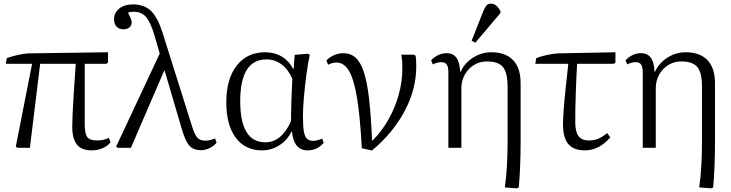

<svg xmlns="http://www.w3.org/2000/svg" viewBox="-20 -806 3987 1047"><path d="M480 14Q425 14 399.5 -17.5Q374 -49 374 -115Q374 -143 376 -186Q378 -229 382 -295Q386 -361 393 -458H199L143 0H76L66 -6L155 -458H12L17 -489Q33 -495 56 -501Q79 -507 101.5 -511Q124 -515 140 -515L569 -521V-464L559 -458H442Q442 -372 442 -288.5Q442 -205 442 -131Q442 -77 456 -58.5Q470 -40 511 -40Q543 -40 574 -54L583 -30Q566 -9 538.5 2.5Q511 14 480 14Z M1153 -51 1161 -28Q1147 -10 1123.5 1.5Q1100 13 1077 13Q1049 13 1030.5 3Q1012 -7 998 -33Q984 -59 970 -107L878 -420H875L694 0H622L613 -6L851 -514L822 -614Q801 -685 776 -713.5Q751 -742 710 -742Q691 -742 678 -737Q690 -713 694 -703Q698 -693 698 -684Q698 -667 685.5 -656.5Q673 -646 653 -646Q630 -646 616 -660.5Q602 -675 602 -701Q602 -737 630.5 -759.5Q659 -782 704 -782Q766 -782 802.5 -747.5Q839 -713 866 -629L1026 -121Q1041 -72 1056 -55.5Q1071 -39 1100 -39Q1114 -39 1127 -42.5Q1140 -46 1153 -51Z M1409 14Q1317 14 1265.5 -55Q1214 -124 1214 -248Q1214 -375 1270.5 -448Q1327 -521 1426 -521Q1477 -521 1516.5 -497.5Q1556 -474 1579 -430H1581L1587 -507L1660 -513L1669 -507Q1658 -454 1650 -392.5Q1642 -331 1637 -273Q1632 -215 1632 -172Q1632 -118 1637 -89.5Q1642 -61 1654 -49.5Q1666 -38 1689 -38Q1708 -38 1737 -50L1745 -27Q1710 14 1657 14Q1582 14 1572 -89H1570Q1546 -41 1503 -13.5Q1460 14 1409 14ZM1427 -30Q1515 -30 1567 -145Q1567 -194 1569 -256Q1571 -318 1574 -376Q1553 -426 1516.5 -454Q1480 -482 1433 -482Q1290 -482 1290 -254Q1290 -30 1427 -30Z M2008 15 1953 2Q1944 -169 1927 -271.5Q1910 -374 1883 -419.5Q1856 -465 1815 -465Q1793 -465 1769 -453L1760 -476Q1777 -495 1802 -505.5Q1827 -516 1852 -516Q1891 -516 1918.5 -492Q1946 -468 1964 -413.5Q1982 -359 1992.5 -267.5Q2003 -176 2009 -40H2012Q2061 -89 2097.5 -153Q2134 -217 2154 -288.5Q2174 -360 2174 -433Q2174 -481 2168 -508H2235L2246 -503Q2250 -485 2250 -444Q2250 -320 2187 -201Q2124 -82 2008 15Z M2799 221 2733 216Q2741 160 2744.5 96.5Q2748 33 2748 -38V-332Q2748 -409 2723 -440Q2698 -471 2635 -471Q2596 -471 2564.5 -451.5Q2533 -432 2514.5 -399Q2496 -366 2496 -325V0H2425V-411Q2425 -441 2416 -454Q2407 -467 2386 -467Q2366 -467 2340 -455L2331 -477Q2368 -516 2416 -516Q2486 -516 2489 -415H2492Q2514 -463 2560 -492Q2606 -521 2659 -521Q2737 -521 2778 -478Q2819 -435 2819 -352V-39Q2819 32 2816.5 97Q2814 162 2809 216ZM2572 -573 2552 -584 2615 -744Q2624 -766 2632.5 -776Q2641 -786 2658 -786Q2673 -786 2685 -776.5Q2697 -767 2709 -746V-735Z M3170 14Q3108 14 3079 -20.5Q3050 -55 3050 -129Q3050 -152 3053.5 -202.5Q3057 -253 3064 -320Q3071 -387 3079 -458H2899L2904 -489Q2928 -499 2964.5 -506.5Q3001 -514 3025 -515L3336 -521V-464L3326 -458H3127Q3125 -432 3123.5 -391Q3122 -350 3120 -303.5Q3118 -257 3117.5 -213.5Q3117 -170 3117 -139Q3117 -88 3134.5 -64Q3152 -40 3192 -40Q3222 -40 3245.5 -51Q3269 -62 3291 -80L3308 -57Q3247 14 3170 14Z M3859 221 3793 216Q3801 160 3804.5 96.5Q3808 33 3808 -38V-332Q3808 -409 3783 -440Q3758 -471 3695 -471Q3656 -471 3624.5 -451.5Q3593 -432 3574.5 -399Q3556 -366 3556 -325V0H3485V-411Q3485 -441 3476 -454Q3467 -467 3446 -467Q3426 -467 3400 -455L3391 -477Q3428 -516 3476 -516Q3546 -516 3549 -415H3552Q3574 -463 3620 -492Q3666 -521 3719 -521Q3797 -521 3838 -478Q3879 -435 3879 -352V-39Q3879 32 3876.5 97Q3874 162 3869 216Z"/></svg>

Font: Literata 36pt Light
Style: Regular
Weight: 300
Designer: Latin by Veronika Burian and Jose Scaglione. Greek by Irene Vlachou. Cyrillic by Vera Evstafieva.
Foundry: TypeTogether
Version: Version 3.002